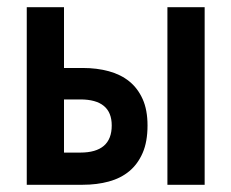

<svg xmlns="http://www.w3.org/2000/svg" viewBox="-20 -511 640 531"><path d="M54 0V-491H157V-323H209Q248 -323 281 -314Q314 -305 337.5 -286Q361 -267 374.5 -237Q388 -207 388 -164Q388 -119 374.5 -88Q361 -57 337.5 -37.5Q314 -18 281 -9Q248 0 209 0ZM157 -89H202Q289 -89 289 -164Q289 -236 202 -236H157ZM443 0V-491H546V0Z"/></svg>

Font: Source Code Pro Semibold
Style: Regular
Weight: 600
Monospace: yes
Designer: Paul D. Hunt, Teo Tuominen
Foundry: Adobe Systems Incorporated
Version: Version 2.030;PS 1.000;hotconv 16.6.51;makeotf.lib2.5.65220